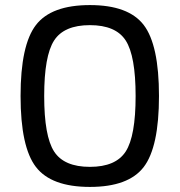

<svg xmlns="http://www.w3.org/2000/svg" viewBox="-20 -723 708 756"><path d="M121.5 -624.5Q182 -703 334 -703Q486 -703 546 -624.5Q606 -546 606 -345Q606 -144 546 -65.5Q486 13 334 13Q182 13 121.5 -65.5Q61 -144 61 -345Q61 -546 121.5 -624.5ZM475 -563.5Q436 -624 334 -624Q232 -624 193 -563.5Q154 -503 154 -345Q154 -187 193 -126.5Q232 -66 334 -66Q436 -66 475 -126.5Q514 -187 514 -345Q514 -503 475 -563.5Z"/></svg>

Font: Exo 2
Style: Regular
Weight: 400
Designer: Natanael Gama
Version: Version 1.001;PS 001.001;hotconv 1.0.70;makeotf.lib2.5.58329